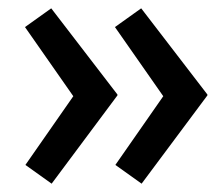

<svg xmlns="http://www.w3.org/2000/svg" viewBox="-20 -491 531 461"><path d="M320 -50 257 -95 372 -260 256 -426 319 -471 478 -264V-262ZM104 -50 41 -95 156 -260 40 -426 103 -471 262 -264V-262Z"/></svg>

Font: Lexend
Style: Regular
Weight: 400
Designer: Bonnie Shaver-Troup, Thomas Jockin
Foundry: Lexend
Version: Version 1.007; ttfautohint (v1.8.3)